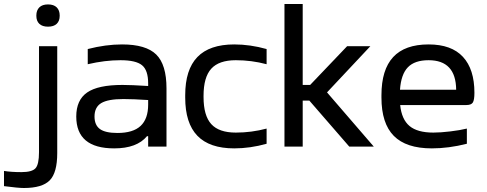

<svg xmlns="http://www.w3.org/2000/svg" viewBox="-140 -730 2426 956"><path d="M41 -652.8Q41 -678.7 55.9 -693.4Q70.8 -708 99.1 -708Q127.4 -708 142.3 -693.4Q157.2 -678.7 157.2 -652.8V-650.9Q157.2 -625.5 142.3 -611.3Q127.4 -597.2 99.1 -597.2Q70.8 -597.2 55.9 -611.3Q41 -625.5 41 -650.9ZM-120.1 196.8V121.1Q-85 127 -33.2 127Q19.5 127 36.9 107.7Q54.2 88.4 54.2 27.8V-500H145V32.2Q145 130.4 107.4 168.2Q69.8 206.1 -21 206.1Q-48.8 206.1 -120.1 196.8Z M467.8 -508.8Q586.9 -508.8 637.9 -458.5Q689 -408.2 689 -290V0H597.7V-51.8H591.8Q541.5 8.8 428.7 8.8Q239.7 8.8 239.7 -149.9Q239.7 -231.9 293.9 -269.5Q348.1 -307.1 469.7 -307.1Q513.7 -307.1 597.7 -301.8V-314.9Q597.7 -380.4 567.1 -405.3Q536.6 -430.2 460 -430.2Q382.3 -430.2 296.9 -410.2V-485.8Q386.2 -508.8 467.8 -508.8ZM330.6 -149.9Q330.6 -106.9 357.7 -87.4Q384.8 -67.9 444.8 -67.9Q522.5 -67.9 560.1 -103Q597.7 -138.2 597.7 -209V-231.9Q522.9 -236.8 474.6 -236.8Q397.5 -236.8 364 -216.6Q330.6 -196.3 330.6 -149.9Z M782.2 -255.9Q782.2 -383.3 842.8 -446Q903.3 -508.8 1026.4 -508.8Q1105.5 -508.8 1187.5 -485.8V-410.2Q1112.3 -430.2 1034.2 -430.2Q950.2 -430.2 911.9 -387.9Q873.5 -345.7 873.5 -252.9V-247.1Q873.5 -154.3 911.9 -112.1Q950.2 -69.8 1034.2 -69.8Q1112.3 -69.8 1187.5 -89.8V-14.2Q1105.5 8.8 1026.4 8.8Q903.3 8.8 842.8 -54Q782.2 -116.7 782.2 -244.1Z M1276.4 -710H1367.2V-307.1H1404.3L1588.4 -500H1704.1L1488.3 -270L1721.2 0H1599.1L1400.4 -229H1367.2V0H1276.4Z M2222.2 -268.1Q2222.2 -232.4 2214.4 -219.7Q2206.5 -207 2182.1 -207H1852.5Q1859.9 -135.3 1899.2 -102.5Q1938.5 -69.8 2017.6 -69.8Q2053.7 -69.8 2102.3 -75.7Q2150.9 -81.5 2184.6 -89.8V-14.2Q2093.8 8.8 2010.3 8.8Q1882.3 8.8 1820.8 -53.5Q1759.3 -115.7 1759.3 -244.1V-255.9Q1759.3 -382.8 1817.6 -445.8Q1876 -508.8 1994.1 -508.8Q2107.9 -508.8 2165 -447Q2222.2 -385.3 2222.2 -268.1ZM1851.6 -283.2H2131.3Q2129.9 -430.2 1994.1 -430.2Q1924.8 -430.2 1890.9 -395Q1856.9 -359.9 1851.6 -283.2Z"/></svg>

Font: LT Wave Text
Style: Regular
Weight: 400
Designer: Daniel Lyons
Version: Version 2.5 (Glyphs App)